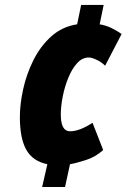

<svg xmlns="http://www.w3.org/2000/svg" viewBox="-20 -744 514 774"><path d="M149.9 9.8 170.9 -82Q111.8 -94.2 85.9 -140.4Q60.1 -186.5 60.1 -272Q60.1 -324.2 73.5 -385Q86.9 -445.8 115 -502Q143.1 -558.1 186.8 -597.4Q230.5 -636.7 291 -646L307.1 -724.1H397.9L381.8 -646Q407.7 -641.6 430.2 -630.6Q452.6 -619.6 470.2 -606.9L403.8 -479Q390.6 -492.7 370.6 -502.4Q350.6 -512.2 337.9 -512.2Q311.5 -512.2 290.8 -489.3Q270 -466.3 255.4 -430.4Q240.7 -394.5 232.9 -355Q225.1 -315.4 225.1 -282.2Q225.1 -214.8 262.2 -214.8Q300.8 -214.8 353 -249L396 -139.2Q365.2 -111.3 326.4 -98.9Q287.6 -86.4 262.2 -82L242.2 9.8Z"/></svg>

Font: Open Sans Condensed ExtraBold
Style: Italic
Weight: 800
Width: 3
Italic angle: -12°
Designer: Monotype Design Team
Foundry: Monotype Imaging Inc.
Version: Version 3.003; ttfautohint (v1.8.4)